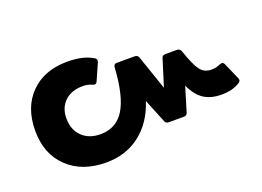

<svg xmlns="http://www.w3.org/2000/svg" viewBox="-70 -640 1001 733"><g transform="rotate(-20 430.0 -273.5)"><path d="M838 -198Q840 -192 840 -191Q840 -185 834 -180Q803 -160 758 -160Q714 -160 685.5 -179Q657 -198 638 -240L608 -141Q605 -130 593 -130H531Q520 -130 516 -140L477 -236Q451 -156 393.5 -111.5Q336 -67 256 -67Q158 -67 99.5 -123Q41 -179 41 -273Q41 -368 96.5 -424Q152 -480 246 -480Q312 -480 351 -455Q360 -449 355 -437L325 -369Q321 -362 315 -362L307 -364Q291 -372 269 -372Q223 -372 196 -346Q169 -320 169 -277Q169 -231 197 -203.5Q225 -176 272 -176Q336 -176 369 -229.5Q402 -283 409 -398Q410 -411 422 -411H496Q507 -411 511 -400L559 -260L593 -369Q596 -379 608 -379H655Q666 -379 671 -368Q692 -306 708.5 -284.5Q725 -263 753 -263Q774 -263 790 -271L798 -273Q804 -273 808 -266Z"/></g></svg>

Font: LINE Seed Sans TH
Style: Bold
Weight: 700
Designer: Dalton Maag Ltd | Thai characters by Cadson Demak Co.,Ltd.
Foundry: Dalton Maag Ltd
Version: Version 1.002